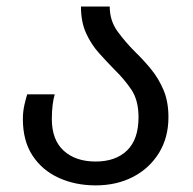

<svg xmlns="http://www.w3.org/2000/svg" viewBox="-20 -556 589 586"><path d="M272 9.8Q210 9.8 159.4 -13.2Q108.9 -36.1 79.3 -81.1Q49.8 -126 49.8 -192.9Q49.8 -214.8 54.4 -235.4Q59.1 -255.9 63 -268.1H147Q143.1 -254.9 140.6 -235.4Q138.2 -215.8 138.2 -192.9Q138.2 -128.9 174.6 -95.9Q210.9 -63 272 -63Q333 -63 367.9 -96.9Q402.8 -130.9 402.8 -198.2Q402.8 -250 380.9 -282.5Q358.9 -314.9 330.1 -342.8Q306.2 -367.2 282.5 -393.6Q258.8 -419.9 242.9 -454.3Q227.1 -488.8 227.1 -536.1H314.9Q314.9 -493.2 338.4 -460.7Q361.8 -428.2 393.1 -397Q418 -373 440.9 -345Q463.9 -316.9 479 -281.5Q494.1 -246.1 494.1 -198.2Q494.1 -136.2 465.1 -89.1Q436 -42 386 -16.1Q335.9 9.8 272 9.8Z"/></svg>

Font: Kurinto Seri
Style: Regular
Weight: 400
Designer: Kurinto was developed by Clint Goss from a range of fonts that are compatible with the SIL Open Font License Version 1.1
Foundry: Clinton F. Goss
Version: Version 2.196; July 25, 2020